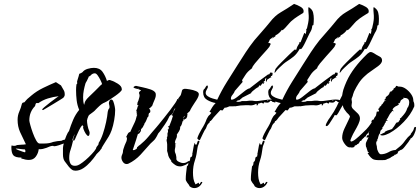

<svg xmlns="http://www.w3.org/2000/svg" viewBox="-20 -828 2148 982"><path d="M128 -10Q123 -10 118.5 -10.5Q114 -11 109 -12Q104 -14 99 -15Q94 -16 89 -17L90 -22Q59 -22 48.5 -33.5Q38 -45 38 -77Q38 -80 39 -81V-84Q44 -83 47 -82.5Q50 -82 52 -82Q62 -82 66 -86Q72 -87 78 -87Q84 -87 90 -88Q95 -88 101 -88.5Q107 -89 112 -90V-91Q95 -125 82.5 -153Q70 -181 70 -215Q70 -238 78.5 -257Q87 -276 92 -297Q94 -303 98.5 -303.5Q103 -304 105 -305Q109 -310 112.5 -314Q116 -318 120 -322Q123 -325 126.5 -327.5Q130 -330 133 -333L140 -339Q167 -362 201 -378.5Q235 -395 266 -408L292 -391Q297 -381 304 -370Q311 -360 311 -347V-343Q310 -341 310 -337L304 -328Q304 -328 288.5 -318Q273 -308 252.5 -296Q232 -284 216.5 -274.5Q201 -265 200 -265Q196 -265 196 -268Q196 -271 208.5 -281.5Q221 -292 237 -304.5Q253 -317 266 -326Q279 -335 280 -336Q252 -333 225 -324.5Q198 -316 177 -301Q175 -300 171 -301Q167 -302 165 -300Q162 -298 161 -292Q160 -286 158 -284Q145 -271 137.5 -253Q130 -235 130 -212Q130 -207 135 -188.5Q140 -170 148 -148Q156 -126 165 -110Q174 -94 182 -94H207Q213 -94 219 -94.5Q225 -95 231 -96Q242 -98 252 -102Q273 -107 294 -108Q301 -112 311 -114Q316 -115 320.5 -115Q325 -115 329 -116L335 -113L334 -104Q327 -102 311.5 -96Q296 -90 280.5 -85Q265 -80 257 -80L253 -81Q252 -81 252 -82H251Q243 -82 235 -79Q231 -77 226.5 -75.5Q222 -74 218 -72Q210 -69 199.5 -66.5Q189 -64 178 -65Q176 -45 163.5 -27.5Q151 -10 128 -10ZM107 -49Q110 -49 110 -55Q110 -57 109 -60.5Q108 -64 106 -64Q101 -64 95 -64.5Q89 -65 84 -66Q78 -67 72 -67.5Q66 -68 61 -68H60Q62 -65 73 -60.5Q84 -56 95 -52.5Q106 -49 107 -49Z M366 45Q355 45 347.5 39.5Q340 34 333 26Q320 9 311 -3Q302 -15 302 -39V-70Q302 -79 307 -97.5Q312 -116 319.5 -134Q327 -152 333 -158Q342 -187 354 -215Q366 -243 385 -266Q375 -290 372 -315.5Q369 -341 369 -367Q369 -375 369.5 -381.5Q370 -388 371 -396L374 -400L375 -401V-405Q374 -406 374 -408Q374 -412 377 -421Q380 -430 382.5 -439Q385 -448 385 -449Q385 -451 389 -452L394 -454Q395 -455 399 -457L402 -459Q411 -471 428.5 -476Q446 -481 460 -481Q490 -481 504.5 -460.5Q519 -440 527 -414Q534 -419 541 -419Q544 -419 546 -417Q562 -413 582.5 -400Q603 -387 603 -372V-370Q603 -365 593 -356Q583 -347 569.5 -337.5Q556 -328 543.5 -320Q531 -312 526 -309Q519 -305 512 -302Q508 -301 505 -298.5Q502 -296 498 -294Q493 -290 488.5 -286Q484 -282 479 -277L470 -268Q467 -265 465 -262.5Q463 -260 460 -258Q458 -256 453.5 -253Q449 -250 444 -246Q432 -238 431 -231Q430 -230 427.5 -222.5Q425 -215 425 -212Q425 -201 428 -185.5Q431 -170 437 -156Q440 -148 437 -138.5Q434 -129 426 -135Q418 -143 412 -156Q406 -169 405 -175Q404 -177 406 -178Q408 -179 406 -181L404 -183Q403 -184 403 -186Q403 -186 401 -188Q393 -180 384 -161.5Q375 -143 371 -133L365 -119Q360 -108 358 -108Q354 -108 354 -113V-114Q354 -120 357 -127L363 -143Q358 -135 354.5 -125.5Q351 -116 351 -113V-112L352 -110Q352 -109 353 -108V-104Q352 -104 352 -102Q350 -92 347 -82Q344 -72 341 -62Q334 -44 334 -20Q334 -4 340 8Q346 20 363 20Q372 20 379 17Q387 14 402.5 2.5Q418 -9 434 -24.5Q450 -40 461.5 -54Q473 -68 473 -75Q476 -80 481 -85.5Q486 -91 484 -96Q497 -116 506.5 -144.5Q516 -173 522.5 -203Q529 -233 531 -256Q533 -264 534 -267Q536 -271 537 -272L538 -273Q540 -275 540 -279Q540 -281 540 -284Q540 -287 539 -290Q537 -296 537 -301Q537 -305 540 -312Q543 -319 549 -319Q556 -319 560 -308Q564 -297 566.5 -284.5Q569 -272 569 -265Q569 -242 564 -213.5Q559 -185 551 -162Q544 -143 535.5 -129Q527 -115 516 -98L506 -82L502 -75Q501 -76 500.5 -71.5Q500 -67 498 -67Q497 -67 496.5 -65.5Q496 -64 495 -63Q490 -55 483 -49Q479 -45 475.5 -41.5Q472 -38 470 -34Q459 -18 442.5 0.5Q426 19 406.5 32Q387 45 366 45ZM410 -292 411 -294 413 -302Q416 -315 435 -333Q454 -351 466 -363Q475 -371 484 -381Q493 -391 502 -398Q500 -406 493.5 -419Q487 -432 479.5 -442.5Q472 -453 465 -453Q454 -453 445 -444L443 -442Q442 -439 439 -439L434 -436Q434 -435 433 -435V-433Q429 -424 424 -414Q421 -410 419.5 -406.5Q418 -403 417 -401Q412 -384 408.5 -366Q405 -348 405 -330Q405 -320 406 -310.5Q407 -301 410 -292Z M902 23Q887 23 876.5 16Q866 9 855 -2L857 -4Q857 -5 855 -7Q848 -16 845.5 -21Q843 -26 841 -31Q840 -36 839 -41Q838 -46 835 -55Q834 -59 835 -60V-80Q835 -85 835 -89.5Q835 -94 834 -99Q833 -103 832.5 -106.5Q832 -110 832 -112Q832 -113 834 -119Q834 -122 835 -123Q833 -125 833 -126Q833 -126 833 -126.5Q833 -127 834 -128L835 -129Q835 -129 836 -130Q836 -131 837 -132Q836 -132 836 -133Q836 -135 837 -135Q835 -145 838 -150Q841 -156 838 -167H843V-174L844 -175L839 -182L846 -183V-184Q846 -185 847 -186Q858 -212 865 -237L859 -236V-243H861Q866 -251 870 -261Q872 -266 874 -269Q876 -272 877 -276L876 -275Q869 -268 868 -260Q867 -255 864.5 -251Q862 -247 858 -243Q854 -239 851 -238Q847 -235 845 -230Q836 -210 823.5 -192Q811 -174 799 -157Q797 -154 793 -150Q789 -146 787 -141Q784 -136 782 -131L776 -121Q774 -117 771 -114Q768 -111 764 -107L750 -94Q725 -65 698.5 -36.5Q672 -8 637 9Q634 10 632 10.5Q630 11 628 11Q616 11 608.5 0Q601 -11 601 -22Q601 -27 603 -33L607 -43Q609 -49 609 -54Q609 -59 611 -65Q614 -76 618 -85.5Q622 -95 627 -106Q627 -106 629 -115Q629 -122 630 -124Q625 -126 625 -127Q625 -128 626 -128V-129Q629 -135 633.5 -143.5Q638 -152 646 -153Q651 -164 655.5 -174Q660 -184 665 -194Q675 -213 680 -237L683 -241H681L678 -245L682 -251L676 -254L682 -257H678V-259Q677 -260 677 -262Q677 -264 678 -265Q682 -272 683 -279Q685 -287 689 -291H688L687 -290H685Q682 -290 682 -292V-293Q682 -304 688 -314Q689 -318 690 -321Q691 -324 692 -328Q693 -331 693.5 -334Q694 -337 694 -340Q694 -344 693 -346Q691 -350 691 -353Q691 -357 694.5 -360Q698 -363 701 -365V-366Q699 -367 693.5 -369.5Q688 -372 687 -372L688 -376Q686 -374 685 -374Q686 -374 685 -373H683Q680 -374 672 -376Q663 -378 663 -382Q663 -384 668 -386.5Q673 -389 675 -389Q689 -386 709.5 -381.5Q730 -377 748.5 -371Q767 -365 774 -355Q776 -352 776.5 -348.5Q777 -345 777 -342Q777 -333 772.5 -322Q768 -311 764 -302Q761 -296 761 -294Q761 -294 759 -288Q754 -283 752 -280Q748 -276 743 -274L744 -271L745 -270Q747 -268 747 -267Q749 -263 749 -259Q749 -257 748 -254Q747 -251 743 -250L741 -248H742Q740 -244 740 -241V-238Q740 -236 739 -233Q738 -230 735 -229Q733 -224 728.5 -213Q724 -202 720 -198L717 -192L718 -189L714 -186Q713 -179 706 -172Q699 -167 701 -158H699Q700 -157 700 -156Q700 -154 698 -154Q697 -151 694 -147.5Q691 -144 685 -142Q682 -131 676 -112.5Q670 -94 665 -79Q660 -64 659 -61Q660 -60 663 -60Q667 -60 675 -64.5Q683 -69 681 -76Q685 -76 688 -81Q692 -85 695 -86Q707 -96 718 -106.5Q729 -117 739 -129Q749 -141 759 -153Q769 -165 779 -176Q780 -177 791.5 -191Q803 -205 819 -225Q835 -245 851 -266Q867 -287 877 -302Q887 -317 886 -321H894L895 -320L897 -322L892 -321V-327H894Q896 -330 898 -333Q900 -336 902 -338Q905 -341 907 -350Q908 -354 909 -357.5Q910 -361 911 -365Q913 -372 922 -373L923 -374Q932 -374 950 -371Q968 -368 982.5 -362Q997 -356 997 -346Q997 -338 990.5 -326Q984 -314 976 -303Q972 -298 969 -292Q966 -286 962 -281Q955 -270 950 -258H947V-256Q945 -255 941.5 -251.5Q938 -248 936 -246H939Q939 -241 938 -238L937 -230L931 -220H926Q926 -216 921 -216Q918 -216 918 -218Q917 -218 917 -221Q917 -223 919 -223L924 -233L922 -235Q919 -228 917.5 -223Q916 -218 918 -210H917L918 -209L913 -207L912 -200L909 -191Q906 -181 900 -179L902 -175L899 -163L896 -159H897L884 -139Q885 -138 885 -134Q885 -126 881 -119Q877 -112 875 -103L876 -100L874 -98Q875 -98 875 -96L884 -93Q879 -93 877 -94V-87Q877 -83 877 -79.5Q877 -76 876 -72Q875 -68 874.5 -65Q874 -62 874 -58Q874 -50 877 -44Q879 -41 879.5 -37.5Q880 -34 881 -30Q882 -28 882 -23.5Q882 -19 882 -14Q883 -6 895.5 0Q908 6 916 6Q926 6 932 3Q938 0 946 -5L945 -4H949V-3Q944 8 928 15.5Q912 23 902 23ZM688 -154H689Q691 -158 693 -159L692 -163Q690 -160 688 -154Z M1003 -113Q999 -109 992.5 -116Q986 -123 990 -123Q992 -131 998.5 -144Q1005 -157 1011 -167Q1029 -195 1037 -219Q1039 -224 1044 -231.5Q1049 -239 1053 -241L1061 -251Q1056 -255 1054 -255H1051Q1059 -269 1065.5 -279.5Q1072 -290 1083 -301Q1060 -305 1039.5 -317Q1019 -329 1019 -356Q1019 -369 1025 -373Q1031 -378 1031 -382Q1032 -384 1035 -387.5Q1038 -391 1040 -391Q1042 -391 1042 -388Q1042 -385 1044 -385Q1043 -379 1037 -369Q1032 -361 1032 -353Q1032 -343 1043 -335.5Q1054 -328 1068.5 -324Q1083 -320 1091 -318Q1113 -365 1140.5 -409Q1168 -453 1196 -497Q1216 -529 1237 -561Q1258 -593 1281 -622Q1301 -646 1321 -668Q1331 -679 1340.5 -690.5Q1350 -702 1360 -714Q1386 -748 1416.5 -765.5Q1447 -783 1484 -808Q1497 -804 1515 -794.5Q1533 -785 1533 -771Q1533 -770 1532.5 -767.5Q1532 -765 1531 -762Q1524 -758 1517 -753.5Q1510 -749 1502 -744Q1495 -740 1488 -734.5Q1481 -729 1475 -724Q1469 -720 1459 -708.5Q1449 -697 1439.5 -686.5Q1430 -676 1424 -673L1422 -676Q1417 -668 1407 -659Q1397 -650 1388 -647L1390 -644L1373 -631V-633H1374L1378 -638V-640H1377V-639Q1375 -637 1369 -632.5Q1363 -628 1361 -627L1352 -608Q1371 -609 1360 -594Q1360 -590 1346.5 -575Q1333 -560 1315.5 -540.5Q1298 -521 1284 -504Q1270 -487 1269 -479Q1256 -469 1248.5 -461.5Q1241 -454 1235 -444.5Q1229 -435 1218 -418L1221 -409L1181 -363Q1180 -359 1177 -354Q1174 -349 1170 -344Q1161 -334 1161 -324Q1161 -318 1165 -318Q1175 -318 1192.5 -331.5Q1210 -345 1228.5 -360Q1247 -375 1259 -377V-378Q1283 -397 1305.5 -414Q1328 -431 1352 -448L1356 -447Q1360 -451 1362 -457L1373 -456V-455H1374V-450Q1374 -443 1371 -440Q1365 -440 1365 -437Q1368 -434 1368 -433Q1368 -432 1365 -431.5Q1362 -431 1361 -431V-430L1346 -420Q1346 -417 1345 -415Q1344 -412 1344 -410Q1340 -411 1340 -417Q1340 -419 1340.5 -422Q1341 -425 1342 -429H1340Q1339 -428 1337 -424.5Q1335 -421 1335 -420L1336 -418V-416Q1334 -414 1331 -412Q1327 -409 1327 -407H1330Q1331 -406 1333 -406L1330 -403L1327 -399H1326Q1326 -401 1325 -401Q1323 -401 1322 -402L1312 -388L1309 -393L1301 -383V-382Q1298 -382 1289 -375.5Q1280 -369 1272 -362Q1264 -355 1264 -351H1263L1218 -328H1219L1201 -313H1200V-315Q1199 -316 1199 -317H1198V-316Q1196 -315 1193 -312L1187 -308H1193Q1194 -307 1198 -307Q1210 -307 1217 -311H1231Q1235 -311 1239 -311Q1243 -311 1247 -312Q1251 -313 1255 -313Q1259 -313 1263 -313Q1267 -313 1270.5 -313Q1274 -313 1278 -312Q1282 -311 1285 -311Q1288 -311 1292 -311Q1299 -311 1315 -313.5Q1331 -316 1348 -318Q1365 -320 1377 -318Q1389 -316 1389 -307Q1389 -303 1385 -304Q1379 -306 1379 -306Q1371 -306 1372 -309Q1374 -309 1373 -309.5Q1372 -310 1369 -311L1363 -313Q1357 -303 1347 -303Q1344 -303 1340 -303.5Q1336 -304 1331 -305L1328 -298L1316 -303Q1308 -298 1302 -299Q1301 -298 1299 -293Q1297 -288 1293 -288V-292Q1292 -293 1292 -296L1290 -297Q1276 -289 1263 -289Q1254 -289 1250 -290H1238Q1210 -290 1181 -284L1179 -285Q1175 -284 1172 -284Q1169 -284 1166 -284H1153Q1140 -277 1128 -277V-276L1118 -263Q1116 -264 1113 -264Q1109 -264 1107 -265L1073 -228L1064 -216Q1058 -208 1053 -208V-204L1052 -202Q1042 -193 1040 -188L1033 -171Q1027 -164 1017.5 -143.5Q1008 -123 1003 -113ZM1385 -456Q1384 -456 1384 -458Q1384 -460 1386.5 -468Q1389 -476 1391 -478Q1399 -489 1418 -508Q1437 -527 1457 -546.5Q1477 -566 1489 -576L1493 -572L1496 -575V-576Q1498 -584 1501.5 -591Q1505 -598 1510 -605H1511V-609Q1511 -613 1513 -613Q1515 -613 1517 -611L1536 -659H1537Q1539 -659 1541 -657Q1542 -656 1543 -655Q1544 -654 1545 -653Q1544 -656 1544.5 -659Q1545 -662 1546 -666Q1548 -672 1546 -678L1550 -683Q1552 -694 1556 -710Q1559 -727 1559 -735Q1559 -742 1559 -748Q1559 -754 1558 -761Q1557 -768 1557 -774Q1557 -780 1557 -787Q1557 -791 1559 -791Q1561 -791 1564 -788Q1578 -778 1581.5 -763Q1585 -748 1585 -732Q1585 -724 1584.5 -716Q1584 -708 1583 -700L1578 -698Q1576 -692 1576 -687L1573 -676Q1572 -673 1569 -667.5Q1566 -662 1564 -659Q1563 -657 1557 -644.5Q1551 -632 1543.5 -616Q1536 -600 1529 -588.5Q1522 -577 1519 -577L1518 -576L1516 -578H1513Q1498 -552 1482 -539Q1466 -526 1448.5 -515Q1431 -504 1409 -482Q1402 -476 1397 -470Q1392 -464 1387 -457Q1387 -457 1386.5 -457Q1386 -457 1385 -456ZM1351 -311 1352 -314 1348 -315V-313L1346 -312ZM974 134Q961 134 950 125Q947 117 938 107Q930 96 930 89Q930 81 930.5 72.5Q931 64 932 56Q933 48 934 39.5Q935 31 936 23Q941 19 942.5 13Q944 7 944 1Q952 -4 952.5 -15.5Q953 -27 962 -27Q962 -32 963 -33Q963 -36 964 -37L963 -42L964 -43Q966 -50 968.5 -68Q971 -86 975 -95Q979 -100 978 -98Q977 -96 977.5 -92Q978 -88 984 -88Q986 -88 988.5 -98Q991 -108 994 -108H998Q1000 -108 1000 -106Q1000 -99 996 -91Q991 -80 990 -71Q988 -55 985 -39Q982 -23 977 -8Q967 21 967 55Q967 72 969.5 86.5Q972 101 980 115Q982 114 988.5 110.5Q995 107 996 106V107L999 114H1001Q1003 110 1005.5 106Q1008 102 1013 102L1015 107L1013 108Q1008 119 997.5 126.5Q987 134 974 134ZM1336 -113Q1332 -109 1325.5 -116Q1319 -123 1323 -123Q1325 -131 1331.5 -144Q1338 -157 1344 -167Q1362 -195 1370 -219Q1372 -224 1377 -231.5Q1382 -239 1386 -241L1394 -251Q1389 -255 1387 -255H1384Q1392 -269 1398.5 -279.5Q1405 -290 1416 -301Q1393 -305 1372.5 -317Q1352 -329 1352 -356Q1352 -369 1358 -373Q1364 -378 1364 -382Q1365 -384 1368 -387.5Q1371 -391 1373 -391Q1375 -391 1375 -388Q1375 -385 1377 -385Q1376 -379 1370 -369Q1365 -361 1365 -353Q1365 -343 1376 -335.5Q1387 -328 1401.5 -324Q1416 -320 1424 -318Q1446 -365 1473.5 -409Q1501 -453 1529 -497Q1549 -529 1570 -561Q1591 -593 1614 -622Q1634 -646 1654 -668Q1664 -679 1673.5 -690.5Q1683 -702 1693 -714Q1719 -748 1749.5 -765.5Q1780 -783 1817 -808Q1830 -804 1848 -794.5Q1866 -785 1866 -771Q1866 -770 1865.5 -767.5Q1865 -765 1864 -762Q1857 -758 1850 -753.5Q1843 -749 1835 -744Q1828 -740 1821 -734.5Q1814 -729 1808 -724Q1802 -720 1792 -708.5Q1782 -697 1772.5 -686.5Q1763 -676 1757 -673L1755 -676Q1750 -668 1740 -659Q1730 -650 1721 -647L1723 -644L1706 -631V-633H1707L1711 -638V-640H1710V-639Q1708 -637 1702 -632.5Q1696 -628 1694 -627L1685 -608Q1704 -609 1693 -594Q1693 -590 1679.5 -575Q1666 -560 1648.5 -540.5Q1631 -521 1617 -504Q1603 -487 1602 -479Q1589 -469 1581.5 -461.5Q1574 -454 1568 -444.5Q1562 -435 1551 -418L1554 -409L1514 -363Q1513 -359 1510 -354Q1507 -349 1503 -344Q1494 -334 1494 -324Q1494 -318 1498 -318Q1508 -318 1525.5 -331.5Q1543 -345 1561.5 -360Q1580 -375 1592 -377V-378Q1616 -397 1638.5 -414Q1661 -431 1685 -448L1689 -447Q1693 -451 1695 -457L1706 -456V-455H1707V-450Q1707 -443 1704 -440Q1698 -440 1698 -437Q1701 -434 1701 -433Q1701 -432 1698 -431.5Q1695 -431 1694 -431V-430L1679 -420Q1679 -417 1678 -415Q1677 -412 1677 -410Q1673 -411 1673 -417Q1673 -419 1673.5 -422Q1674 -425 1675 -429H1673Q1672 -428 1670 -424.5Q1668 -421 1668 -420L1669 -418V-416Q1667 -414 1664 -412Q1660 -409 1660 -407H1663Q1664 -406 1666 -406L1663 -403L1660 -399H1659Q1659 -401 1658 -401Q1656 -401 1655 -402L1645 -388L1642 -393L1634 -383V-382Q1631 -382 1622 -375.5Q1613 -369 1605 -362Q1597 -355 1597 -351H1596L1551 -328H1552L1534 -313H1533V-315Q1532 -316 1532 -317H1531V-316Q1529 -315 1526 -312L1520 -308H1526Q1527 -307 1531 -307Q1543 -307 1550 -311H1564Q1568 -311 1572 -311Q1576 -311 1580 -312Q1584 -313 1588 -313Q1592 -313 1596 -313Q1600 -313 1603.5 -313Q1607 -313 1611 -312Q1615 -311 1618 -311Q1621 -311 1625 -311Q1632 -311 1648 -313.5Q1664 -316 1681 -318Q1698 -320 1710 -318Q1722 -316 1722 -307Q1722 -303 1718 -304Q1712 -306 1712 -306Q1704 -306 1705 -309Q1707 -309 1706 -309.5Q1705 -310 1702 -311L1696 -313Q1690 -303 1680 -303Q1677 -303 1673 -303.5Q1669 -304 1664 -305L1661 -298L1649 -303Q1641 -298 1635 -299Q1634 -298 1632 -293Q1630 -288 1626 -288V-292Q1625 -293 1625 -296L1623 -297Q1609 -289 1596 -289Q1587 -289 1583 -290H1571Q1543 -290 1514 -284L1512 -285Q1508 -284 1505 -284Q1502 -284 1499 -284H1486Q1473 -277 1461 -277V-276L1451 -263Q1449 -264 1446 -264Q1442 -264 1440 -265L1406 -228L1397 -216Q1391 -208 1386 -208V-204L1385 -202Q1375 -193 1373 -188L1366 -171Q1360 -164 1350.5 -143.5Q1341 -123 1336 -113ZM1718 -456Q1717 -456 1717 -458Q1717 -460 1719.5 -468Q1722 -476 1724 -478Q1732 -489 1751 -508Q1770 -527 1790 -546.5Q1810 -566 1822 -576L1826 -572L1829 -575V-576Q1831 -584 1834.5 -591Q1838 -598 1843 -605H1844V-609Q1844 -613 1846 -613Q1848 -613 1850 -611L1869 -659H1870Q1872 -659 1874 -657Q1875 -656 1876 -655Q1877 -654 1878 -653Q1877 -656 1877.5 -659Q1878 -662 1879 -666Q1881 -672 1879 -678L1883 -683Q1885 -694 1889 -710Q1892 -727 1892 -735Q1892 -742 1892 -748Q1892 -754 1891 -761Q1890 -768 1890 -774Q1890 -780 1890 -787Q1890 -791 1892 -791Q1894 -791 1897 -788Q1911 -778 1914.5 -763Q1918 -748 1918 -732Q1918 -724 1917.5 -716Q1917 -708 1916 -700L1911 -698Q1909 -692 1909 -687L1906 -676Q1905 -673 1902 -667.5Q1899 -662 1897 -659Q1896 -657 1890 -644.5Q1884 -632 1876.5 -616Q1869 -600 1862 -588.5Q1855 -577 1852 -577L1851 -576L1849 -578H1846Q1831 -552 1815 -539Q1799 -526 1781.5 -515Q1764 -504 1742 -482Q1735 -476 1730 -470Q1725 -464 1720 -457Q1720 -457 1719.5 -457Q1719 -457 1718 -456ZM1684 -311 1685 -314 1681 -315V-313L1679 -312ZM1307 134Q1294 134 1283 125Q1280 117 1271 107Q1263 96 1263 89Q1263 81 1263.5 72.5Q1264 64 1265 56Q1266 48 1267 39.5Q1268 31 1269 23Q1274 19 1275.5 13Q1277 7 1277 1Q1285 -4 1285.5 -15.5Q1286 -27 1295 -27Q1295 -32 1296 -33Q1296 -36 1297 -37L1296 -42L1297 -43Q1299 -50 1301.5 -68Q1304 -86 1308 -95Q1312 -100 1311 -98Q1310 -96 1310.5 -92Q1311 -88 1317 -88Q1319 -88 1321.5 -98Q1324 -108 1327 -108H1331Q1333 -108 1333 -106Q1333 -99 1329 -91Q1324 -80 1323 -71Q1321 -55 1318 -39Q1315 -23 1310 -8Q1300 21 1300 55Q1300 72 1302.5 86.5Q1305 101 1313 115Q1315 114 1321.5 110.5Q1328 107 1329 106V107L1332 114H1334Q1336 110 1338.5 106Q1341 102 1346 102L1348 107L1346 108Q1341 119 1330.5 126.5Q1320 134 1307 134Z M1780 -73Q1777 -73 1775 -75Q1774 -74 1769 -74Q1756 -74 1743 -92Q1730 -110 1730 -123Q1730 -146 1742 -171L1764 -217Q1770 -229 1770 -233Q1770 -233 1765 -241L1760 -246Q1758 -248 1756.5 -249.5Q1755 -251 1753 -253Q1747 -260 1741 -269Q1735 -278 1733 -290Q1731 -288 1724 -275Q1717 -262 1710 -250Q1703 -238 1699 -238Q1697 -238 1696 -239Q1695 -240 1693 -240Q1691 -240 1688 -232Q1684 -226 1677 -214.5Q1670 -203 1663 -193Q1656 -183 1650 -183Q1646 -183 1646 -187Q1646 -190 1650 -198.5Q1654 -207 1659.5 -215.5Q1665 -224 1667 -226Q1679 -243 1687 -256Q1695 -269 1702 -283Q1708 -296 1714.5 -309.5Q1721 -323 1730 -340Q1732 -354 1736 -369Q1751 -414 1771.5 -447.5Q1792 -481 1823 -516Q1830 -523 1839.5 -533.5Q1849 -544 1859 -553Q1869 -562 1876 -562Q1882 -562 1890 -557Q1894 -555 1897 -553Q1900 -551 1903 -549L1923 -538Q1934 -532 1934 -519Q1934 -514 1933 -513Q1930 -502 1913.5 -489.5Q1897 -477 1877.5 -464Q1858 -451 1846 -439Q1828 -423 1815 -403Q1802 -383 1791 -360Q1790 -356 1788.5 -353Q1787 -350 1786 -346Q1785 -339 1781 -330Q1780 -328 1779 -325.5Q1778 -323 1778 -320Q1778 -315 1779 -313Q1780 -310 1780 -305Q1780 -299 1779 -297Q1778 -294 1778 -288Q1778 -277 1789 -267.5Q1800 -258 1810.5 -247Q1821 -236 1821 -222Q1821 -210 1813 -193Q1805 -176 1795 -159Q1785 -142 1779 -128L1774 -116L1772 -109Q1772 -107 1773 -107L1775 -104Q1784 -104 1800 -117Q1816 -130 1832 -145.5Q1848 -161 1854 -167Q1866 -180 1876 -194.5Q1886 -209 1895 -224Q1897 -229 1901.5 -235.5Q1906 -242 1911 -242Q1917 -242 1917 -235Q1917 -229 1906.5 -211.5Q1896 -194 1884 -177Q1872 -160 1867 -155L1866 -153V-152Q1863 -145 1857 -143Q1856 -142 1854 -138Q1852 -134 1851 -133Q1851 -131 1848 -129L1844 -128Q1843 -124 1838 -121L1832 -115Q1831 -115 1831 -114Q1831 -113 1830 -113Q1829 -107 1822 -107Q1820 -103 1816.5 -97Q1813 -91 1808 -91Q1803 -84 1795 -84Q1794 -83 1794 -81Q1794 -80 1793 -79Q1791 -74 1784 -74Q1783 -73 1780 -73Z M1914 -9Q1903 -9 1892 -12Q1876 -18 1860 -45L1868 -47L1861 -52L1853 -77H1852Q1851 -80 1851 -86V-93Q1851 -97 1856 -107Q1861 -117 1865 -126L1855 -124V-129Q1856 -130 1858 -134Q1859 -137 1863 -138Q1864 -137 1864 -135L1866 -137V-142Q1866 -146 1866.5 -150.5Q1867 -155 1870 -158Q1870 -164 1871 -165L1872 -169H1874V-173L1880 -181Q1885 -186 1886 -186V-187Q1885 -186 1883 -186Q1879 -186 1879 -190Q1879 -191 1880 -192V-197Q1881 -198 1881 -202Q1881 -206 1879 -208L1886 -216L1890 -215L1889 -216H1891L1892 -217L1895 -228L1900 -220L1903 -237Q1904 -242 1905 -247Q1906 -252 1907 -257L1918 -258V-266H1915V-271L1920 -276V-275L1921 -276V-281L1930 -287V-291Q1937 -295 1942 -305Q1945 -312 1956 -314H1950L1951 -315L1947 -312V-320H1949L1950 -322H1951L1953 -326V-331Q1959 -335 1965.5 -341Q1972 -347 1972 -354L1976 -357V-361L1980 -359L1993 -371V-375L2001 -380L2005 -386Q2005 -389 2008 -389Q2009 -389 2012.5 -387.5Q2016 -386 2018 -385H2024Q2040 -385 2056 -373.5Q2072 -362 2083 -346Q2094 -330 2094 -314Q2094 -309 2097 -304Q2098 -301 2098.5 -298Q2099 -295 2099 -291V-287Q2099 -283 2098 -282Q2081 -242 2045.5 -205Q2010 -168 1972 -147Q1964 -143 1954 -139Q1944 -135 1934 -135Q1931 -135 1930 -136L1923 -138Q1926 -139 1932 -143Q1934 -144 1936 -145Q1938 -146 1940 -147L1946 -150Q1948 -150 1949 -151L1948 -152Q1948 -156 1953 -156Q1959 -160 1963 -161L1973 -164Q1979 -166 1983.5 -167.5Q1988 -169 1988 -173Q1992 -176 1998 -186Q2005 -198 2008 -201L2017 -203L2027 -218L2025 -222L2033 -226V-230H2035Q2046 -242 2052.5 -251.5Q2059 -261 2064 -277Q2064 -279 2067 -279V-280Q2073 -292 2073 -303Q2073 -327 2050 -327Q2048 -327 2045 -328Q2041 -328 2041 -326H2046L2041 -322Q2036 -320 2031.5 -316Q2027 -312 2027 -305H2023Q2025 -305 2026 -301Q2019 -301 2016 -297L2021 -294Q2019 -292 2016 -290.5Q2013 -289 2010 -287Q2007 -286 2004 -284.5Q2001 -283 1999 -281Q1988 -273 1988 -266Q1988 -265 1989 -264Q1990 -263 1991.5 -262Q1993 -261 1995 -259L1987 -260Q1987 -260 1988 -260.5Q1989 -261 1990 -261Q1986 -261 1984 -260Q1982 -260 1984 -258L1985 -257Q1985 -257 1984.5 -257Q1984 -257 1984 -256Q1983 -255 1983 -254H1981Q1977 -249 1973.5 -244Q1970 -239 1968 -234Q1964 -225 1957 -216L1964 -211H1957L1953 -207V-202L1947 -197L1949 -196L1939 -179L1936 -178V-170L1925 -158L1926 -154H1924V-147Q1917 -140 1915 -129Q1914 -119 1907 -109H1913L1905 -104V-101Q1904 -100 1904 -98Q1904 -94 1904.5 -91Q1905 -88 1906 -85Q1907 -82 1907.5 -79Q1908 -76 1908 -72Q1908 -64 1914.5 -51.5Q1921 -39 1928 -39Q1947 -39 1966 -49Q1984 -60 2003 -61L2024 -78Q2040 -91 2052 -109Q2065 -127 2081 -140H2082L2080 -142Q2083 -146 2089 -154Q2095 -162 2096 -167Q2097 -168 2097 -171Q2097 -173 2098 -174Q2100 -179 2104 -179Q2108 -179 2108 -174Q2108 -171 2107 -170Q2107 -160 2098.5 -141.5Q2090 -123 2079 -119V-116Q2074 -111 2069 -102Q2062 -93 2049.5 -77Q2037 -61 2029 -61L2015 -52V-48Q2015 -43 2009 -41Q2005 -36 1999 -37Q1996 -31 1989 -29Q1986 -28 1980 -24Q1978 -21 1970.5 -18Q1963 -15 1960 -14Q1955 -10 1948 -9.5Q1941 -9 1936 -9Z"/></svg>

Font: Water Brush
Style: Regular
Weight: 400
Designer: Robert E. Leuschke
Foundry: Robert E. Leuschke
Version: Version 1.010; ttfautohint (v1.8.4.7-5d5b)